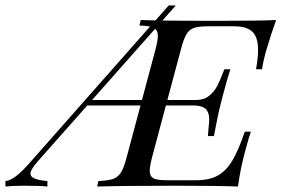

<svg xmlns="http://www.w3.org/2000/svg" viewBox="-95 -681 1028 701"><path d="M913.1 -607.9Q896.5 -562.5 875 -490.2Q865.7 -456.5 861.8 -428.2H839.8Q847.2 -470.2 847.2 -498.5Q847.2 -545.4 826.4 -565.2Q805.7 -585 758.8 -585H666Q630.9 -585 613.8 -579.3Q596.7 -573.7 586.2 -556.6Q575.7 -539.6 565.9 -502L516.1 -315.9H621.1Q649.4 -315.9 668.2 -330.8Q687 -345.7 698.5 -367.9Q710 -390.1 724.1 -428.2H746.1Q734.9 -394.5 719.7 -336.4L711.9 -306.2Q701.2 -266.1 686 -184.1H664.1Q664.1 -189.5 666.5 -214.8Q668.9 -232.9 668.9 -245.6Q668.9 -268.1 658 -281Q647 -293.9 617.2 -295.9H510.7L460 -106Q451.7 -73.7 451.7 -57.6Q451.7 -43 458.3 -35.6Q464.8 -28.3 478.5 -25.6Q492.2 -22.9 517.1 -22.9H620.1Q668.5 -22.9 699.2 -39.6Q730 -56.2 752.7 -93.8Q775.4 -131.3 798.8 -200.2H820.8Q814.5 -183.1 799.8 -127.9Q782.7 -65.9 773.9 0Q706.1 -2.9 547.9 -2.9Q357.9 -2.9 259.8 0L264.2 -20Q300.3 -21.5 318.1 -27.8Q335.9 -34.2 346.7 -51.3Q357.4 -68.4 367.2 -106L418 -295.9H223.6L44.9 -94.2Q16.1 -61.5 16.1 -46.9Q16.1 -24.9 78.1 -20V0Q51.3 -2.9 -7.8 -2.9Q-50.8 -2.9 -75.2 0V-20Q-43.9 -21.5 11.2 -84L452.6 -584Q436.5 -587.4 414.1 -587.9L418.9 -607.9L472.7 -606.4L521 -661.1H546.9L498 -606Q579.1 -605 708 -605Q850.6 -605 913.1 -607.9ZM473.1 -502Q481.4 -533.7 481.4 -549.8Q481.4 -568.4 471.2 -575.7L241.2 -315.9H423.3Z"/></svg>

Font: TypoPRO Playfair Display SC
Style: Italic
Weight: 400
Italic angle: -14°
Designer: Claus Eggers Sørensen
Foundry: Claus Eggers Sørensen
Version: Version 1.004;PS 001.004;hotconv 1.0.70;makeotf.lib2.5.58329